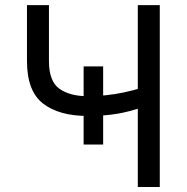

<svg xmlns="http://www.w3.org/2000/svg" viewBox="-20 -748 747 768"><path d="M87.9 -727.5H175.8V-503.9Q175.8 -422.9 217.5 -393.1Q259.3 -363.3 330.1 -363.3Q369.1 -363.3 405.3 -367.2Q441.4 -371.1 475.8 -378.4Q510.3 -385.7 543 -395.5V-316.4Q519 -309.1 495.8 -303Q472.7 -296.9 447.5 -292.7Q422.4 -288.6 393.8 -286.4Q365.2 -284.2 330.1 -284.2Q216.8 -284.2 152.3 -333.7Q87.9 -383.3 87.9 -503.9ZM531.2 -727.5H619.1V0H531.2ZM314.5 -169.9V-482.4H392.6V-169.9Z"/></svg>

Font: GitLab Sans
Style: Regular
Weight: 400
Designer: Rasmus Andersson
Foundry: Modifications by GitLab B.V., manufactured by rsms
Version: Version 4.000;git-c8fb6b7